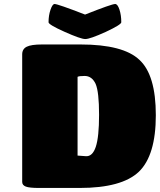

<svg xmlns="http://www.w3.org/2000/svg" viewBox="-20 -930 791 950"><path d="M374 0H172.9Q125.5 0 107.7 -6.8Q89.8 -13.7 89.8 -29.8V-661.1Q89.8 -687.5 112.1 -698.7Q134.3 -710 188 -710H377.9Q589.8 -710 669.9 -633.8Q751 -559.1 751 -359.9Q751 -161.1 667 -80.1Q582.5 0 374 0ZM398.9 -554.2Q371.1 -554.2 363.8 -549.8V-160.2L404.8 -157.2Q437.5 -154.8 453.9 -203.4Q470.2 -252 470.2 -361.8Q470.2 -475.6 453.1 -515.1Q434.6 -554.2 398.9 -554.2ZM220.2 -819.8Q220.2 -854 230 -882.1Q239.7 -910.2 250 -910.2Q266.1 -910.2 400.9 -857.9Q532.7 -910.2 549.8 -910.2Q562 -910.2 571 -882.6Q580.1 -855 580.1 -819.8Q580.1 -808.1 502.9 -772Q425.3 -736.8 401.9 -736.8Q379.4 -736.8 298.8 -772.9Q220.2 -808.1 220.2 -819.8Z"/></svg>

Font: GGS TheRock Black
Style: Regular
Weight: 900
Designer: Rodrigo Fuenzalida (2012); Goodgame Studios (2014)
Foundry: Rodrigo Fuenzalida,2012;  GGS,2014
Version: Version 1.002 | FøM Mod